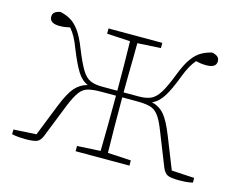

<svg xmlns="http://www.w3.org/2000/svg" viewBox="-75 -594 882 710"><g transform="rotate(15 366.0 -239.0)"><path d="M712 0Q698 3 685.5 4Q673 5 662 5Q627 5 615.5 -1Q604 -7 596 -25L544 -156Q530 -192 516.5 -209.5Q503 -227 484 -232Q465 -237 434 -237H378Q378 -179 378.5 -121Q379 -63 380 -25L469 -20V0H263V-20L352 -25Q353 -64 353.5 -123Q354 -182 354 -237H298Q267 -237 248 -232Q229 -227 216 -209.5Q203 -192 188 -156L136 -25Q129 -7 117 -1Q105 5 70 5Q59 5 46.5 4Q34 3 20 0V-18L107 -23L155 -144Q176 -197 195.5 -219Q215 -241 243 -248Q219 -258 202 -285.5Q185 -313 165 -363Q154 -392 145 -408Q136 -424 125 -437Q117 -435 107 -433.5Q97 -432 85 -432Q47 -432 47 -458Q47 -469 55 -475Q63 -481 76 -483Q99 -478 116.5 -467.5Q134 -457 150 -435Q166 -413 182 -372Q202 -322 217 -297Q232 -272 250 -264Q268 -256 296 -256H354Q354 -301 353.5 -354.5Q353 -408 352 -445L263 -450V-470H469V-450L380 -445Q380 -419 379.5 -385.5Q379 -352 378.5 -318Q378 -284 378 -256H436Q464 -256 482 -264Q500 -272 515.5 -297Q531 -322 550 -372Q566 -413 582 -435Q598 -457 616 -467.5Q634 -478 656 -483Q669 -481 677 -475Q685 -469 685 -457Q685 -432 647 -432Q635 -432 625 -433.5Q615 -435 607 -437Q596 -424 587 -408Q578 -392 567 -363Q548 -313 530.5 -285.5Q513 -258 489 -248Q518 -241 537 -219Q556 -197 577 -144L625 -23L712 -18Z"/></g></svg>

Font: Source Serif 4 ExtraLight
Style: Regular
Weight: 200
Designer: Frank Grießhammer
Foundry: Adobe
Version: Version 4.005;hotconv 1.1.0;makeotfexe 2.6.0